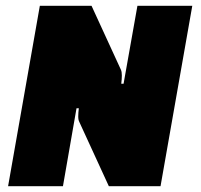

<svg xmlns="http://www.w3.org/2000/svg" viewBox="-20 -645 695 665"><path d="M357 0 255 -222Q251 -229 251 -241.5Q251 -254 253 -270H245L198 0H8L118 -625H297L399 -403Q402 -396 402 -383.5Q402 -371 400 -355H408L456 -625H646L536 0Z"/></svg>

Font: Changa One
Style: Italic
Weight: 400
Italic angle: -12°
Designer: Eduardo Rodriguez Tunni
Foundry: Eduardo Rodriguez Tunni
Version: Version 1.003